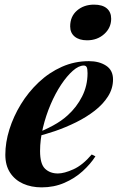

<svg xmlns="http://www.w3.org/2000/svg" viewBox="-20 -795 509 829"><path d="M131 -217Q172 -233 209 -253Q246 -273 272 -297Q311 -332 334.5 -378.5Q358 -425 358 -479Q358 -499 354 -505.5Q350 -512 342 -512Q320 -512 294.5 -489.5Q269 -467 244 -429.5Q219 -392 198.5 -344Q178 -296 165.5 -244Q153 -192 153 -143Q153 -87 174.5 -66.5Q196 -46 230 -46Q257 -46 297 -64Q337 -82 376 -128L392 -120Q371 -87 337 -56Q303 -25 258 -5.5Q213 14 160 14Q115 14 79.5 -2Q44 -18 23.5 -49.5Q3 -81 3 -127Q3 -180 20.5 -236Q38 -292 70 -344.5Q102 -397 147 -439.5Q192 -482 247 -506.5Q302 -531 364 -531Q408 -531 438 -511.5Q468 -492 468 -452Q468 -413 446.5 -379Q425 -345 389 -317Q353 -289 308.5 -267Q264 -245 217.5 -229Q171 -213 130 -204ZM283 -681Q283 -724 312.5 -749.5Q342 -775 386 -775Q422 -775 441 -759Q460 -743 460 -714Q460 -675 430 -648Q400 -621 356 -621Q322 -621 302.5 -637Q283 -653 283 -681Z"/></svg>

Font: Playfair Display
Style: Bold Italic
Weight: 700
Italic angle: -14°
Designer: Claus Eggers Sørensen
Foundry: Claus Eggers Sørensen
Version: Version 1.203